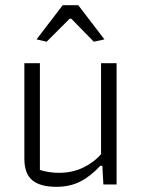

<svg xmlns="http://www.w3.org/2000/svg" viewBox="-20 -712 551 741"><path d="M121 -560 222 -692H282L383 -560L342 -551L255 -640H249L160 -551ZM74 -100V-468H134V-56Q170 -45 208 -45Q258 -45 299.5 -64.5Q341 -84 370 -117V-468H430V0H379L375 -72H367Q330 -32 290 -11.5Q250 9 198 9Q135 9 104.5 -16.5Q74 -42 74 -100Z"/></svg>

Font: Athiti
Style: Regular
Weight: 400
Designer: CadsonDemak Team
Foundry: CadsonDemak
Version: Version 1.033